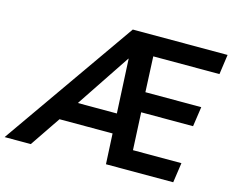

<svg xmlns="http://www.w3.org/2000/svg" viewBox="-158 -863 1218 1007"><g transform="rotate(15 451.0 -359.5)"><path d="M84 0 195.8 -165H483.9L492.2 0H857.4L873 -107.9H609.9L600.1 -311H881.8L897.5 -418.5H594.2L585.4 -610.8H944.8L960 -718.8H445.3L-58.1 0ZM463.9 -565.4 478.5 -272H266.6L462.4 -565.4Z"/></g></svg>

Font: Winston SemiBold
Style: Italic
Weight: 600
Italic angle: -8.13011°
Designer: Vernon Adams, Kim Jin-seong, David Berlow, Cristiano Sobral
Foundry: The Winston Project Authors
Version: Version 3.004